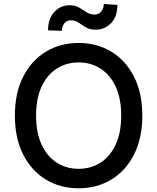

<svg xmlns="http://www.w3.org/2000/svg" viewBox="-20 -958 808 987"><path d="M711.6 -363.6Q711.6 -247.5 669 -163.7Q626.4 -79.9 552.4 -35Q478.3 9.9 384.2 9.9Q289.8 9.9 215.7 -35Q141.7 -79.9 99.1 -163.7Q56.5 -247.5 56.5 -363.6Q56.5 -480.1 99.1 -563.7Q141.7 -647.4 215.7 -692.3Q289.8 -737.2 384.2 -737.2Q478.3 -737.2 552.4 -692.3Q626.4 -647.4 669 -563.7Q711.6 -480.1 711.6 -363.6ZM603 -363.6Q603 -452.4 574.4 -513.3Q545.8 -574.2 496.3 -605.6Q446.7 -637.1 384.2 -637.1Q321.7 -637.1 272.2 -605.6Q222.7 -574.2 194.1 -513.3Q165.5 -452.4 165.5 -363.6Q165.5 -275.2 194.1 -214.1Q222.7 -153.1 272.2 -121.6Q321.7 -90.2 384.2 -90.2Q446.7 -90.2 496.3 -121.6Q545.8 -153.1 574.4 -214.1Q603 -275.2 603 -363.6ZM298.3 -799.7 226.9 -801.8Q226.9 -860.8 258.7 -896Q290.5 -931.1 337.4 -931.1Q366.5 -931.1 386.5 -919.2Q406.6 -907.3 424.9 -895.2Q443.2 -883.2 467 -883.2Q487.6 -883.2 500.4 -898.8Q513.1 -914.4 513.5 -937.5L583.5 -932.9Q583.5 -873.6 551.5 -839.7Q519.5 -805.8 473 -805.4Q447.8 -805.4 431.3 -812.7Q414.8 -820 402 -829.5Q389.2 -839.1 375.7 -846.4Q362.2 -853.7 343.4 -853.7Q323.9 -853.7 311.1 -838.2Q298.3 -822.8 298.3 -799.7Z"/></svg>

Font: Inter UI Medium
Style: Regular
Weight: 500
Designer: Rasmus Andersson
Foundry: rsms
Version: 3.2;8d6f07862